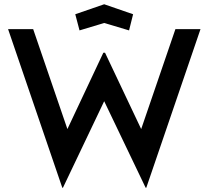

<svg xmlns="http://www.w3.org/2000/svg" viewBox="-20 -843 981 903"><path d="M18 -706H136L297 -236L466 -595H474L644 -236L805 -706H923L668 40H665L470 -367L276 40H273ZM334 -776 470 -823 606 -776 587 -700 470 -735 354 -700Z"/></svg>

Font: Lineal Medium
Style: Regular
Weight: 600
Designer: Created by Frank Adebiaye with contributions from Anton Moglia & Ariel Martín Pérez
Created by Frank ADEBIAYE with FontF
Foundry: Velvetyne Type Foundry
Version: Version 2.000